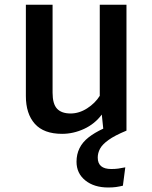

<svg xmlns="http://www.w3.org/2000/svg" viewBox="-20 -562 655 826"><path d="M206.2 -541.5V-163.1Q206.2 -114.9 225.4 -94.4Q244.6 -73.8 283.6 -73.8Q320.5 -73.8 354.9 -95.9Q389.2 -117.9 409.2 -149.7V-541.5H524.1V0H425.1L417.9 -69.2Q387.7 -28.7 341.5 -7.4Q295.4 13.8 247.2 13.8Q168.2 13.8 129.7 -29.5Q91.3 -72.8 91.3 -148.7V-541.5ZM508.7 -39.5 524.1 0Q473.3 21 446.7 40.3Q420 59.5 410.3 77.9Q400.5 96.4 400.5 115.9Q400.5 165.1 458.5 165.1Q474.9 165.1 488.5 163.3Q502.1 161.5 519 157.9L508.7 236.9Q493.8 240.5 479.2 242.6Q464.6 244.6 445.6 244.6Q384.6 244.6 346.9 214.1Q309.2 183.6 309.2 133.8Q309.2 69.7 360.8 29.2Q412.3 -11.3 508.7 -39.5Z"/></svg>

Font: Fira Code Medium
Style: Regular
Weight: 500
Designer: Carrois Corporate, Edenspiekermann AG, Nikita Prokopov
Foundry: Carrois Corporate, Edenspiekermann AG, Nikita Prokopov
Version: Version 6.002